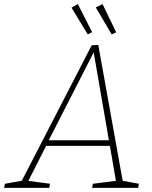

<svg xmlns="http://www.w3.org/2000/svg" viewBox="-55 -912 739 932"><path d="M542 -26 532 -36 619 -20 616 0H392L396 -20L514 -35L509 -27L477 -212L484 -204H161L173 -212L79 -27L75 -35L188 -20L184 0H-35L-31 -20L59 -36L47 -27L390 -692L422 -694ZM178 -224 174 -231H481L475 -223L398 -668H405ZM371 -745 392 -756 323 -892 292 -875ZM487 -745 509 -755 443 -892 410 -876Z"/></svg>

Font: Bitter Thin ExtraLight
Style: Italic
Weight: 250
Italic angle: -9°
Version: Version 2.002